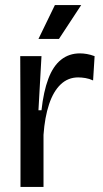

<svg xmlns="http://www.w3.org/2000/svg" viewBox="-20 -739 409 759"><path d="M61 0V-260L60 -517H144L132 -303H144Q152 -377 171 -427.5Q190 -478 221.5 -503Q253 -528 296 -528Q309 -528 323.5 -525.5Q338 -523 354 -517L348 -421Q333 -428 317.5 -430.5Q302 -433 289 -433Q249 -433 220 -405.5Q191 -378 174 -327Q157 -276 152 -206V0ZM213 -585H132L197 -719H301Z"/></svg>

Font: Bricolage Grotesque 60pt
Style: Regular
Weight: 400
Version: Version 1.001;gftools[0.9.33.dev8+g029e19f]